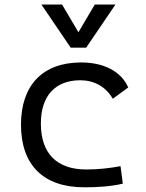

<svg xmlns="http://www.w3.org/2000/svg" viewBox="-20 -796 626 826"><path d="M342.8 9.8C397 9.8 454.6 6.8 508.3 -5.9L498.5 -81.1C451.2 -72.3 401.4 -66.9 351.1 -66.9C224.6 -66.9 155.8 -135.7 155.8 -264.6C155.8 -383.3 217.8 -450.7 325.2 -450.7C383.3 -450.7 434.1 -424.8 465.3 -371.1L531.7 -419.9C501.5 -488.3 427.7 -527.3 329.1 -527.3C163.1 -527.3 70.3 -428.7 70.3 -259.8C70.3 -85 167.5 9.8 342.8 9.8ZM284.2 -590.8H350.6L476.6 -776.4H387.7L317.4 -657.2L247.1 -776.4H158.2Z"/></svg>

Font: Cascadia Code SemiLight
Style: Regular
Weight: 350
Monospace: yes
Designer: Aaron Bell
Foundry: Saja Typeworks
Version: Version 2404.023